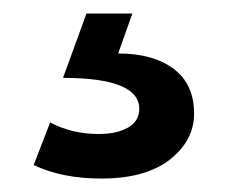

<svg xmlns="http://www.w3.org/2000/svg" viewBox="-20 -20 337 284"><path d="M267.1 147.9Q267.1 188 231.2 216.1Q195.3 244.1 129.9 244.1Q71.8 244.1 29.8 224.1L54.2 161.1Q86.4 178.2 126 178.2Q152.8 178.2 169.4 168.7Q186 159.2 186 141.1Q186 95.2 73.2 95.2L107.9 0H175.8L154.8 59.1Q206.5 59.1 236.8 81.8Q267.1 104.5 267.1 147.9Z"/></svg>

Font: ABeeZee
Style: Regular
Weight: 400
Designer: Anja Meiners
Foundry: Anja Meiners
Version: Version 1.002